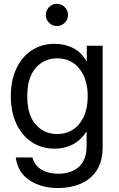

<svg xmlns="http://www.w3.org/2000/svg" viewBox="-20 -749 605 980"><path d="M277.3 210.9Q190.4 210.9 130.4 170.9Q70.3 130.9 60.5 54.7H145.5Q156.7 96.2 192.1 116.9Q227.5 137.7 277.3 137.7Q344.7 137.7 383.3 101.8Q421.9 65.9 421.9 0V-78.1H421.4Q393.1 -33.2 351.3 -11.7Q309.6 9.8 258.8 9.8Q191.9 9.8 141.4 -24.2Q90.8 -58.1 63 -118.4Q35.2 -178.7 35.2 -257.8Q35.2 -337.4 63 -397.7Q90.8 -458 141.4 -491.7Q191.9 -525.4 258.8 -525.4Q309.1 -525.4 352.3 -504.2Q395.5 -482.9 422.4 -435.1H422.9V-515.6H503.9V0Q503.9 76.2 472.4 122.6Q440.9 168.9 389.2 189.9Q337.4 210.9 277.3 210.9ZM271.5 -64.9Q343.3 -64.9 385.5 -117.7Q427.7 -170.4 427.7 -257.8Q427.7 -345.2 385.5 -398.2Q343.3 -451.2 271.5 -451.2Q204.6 -451.2 161.9 -401.9Q119.1 -352.5 119.1 -257.8Q119.1 -163.1 161.9 -114Q204.6 -64.9 271.5 -64.9ZM270.5 -616.2Q247.1 -616.2 230.5 -632.8Q213.9 -649.4 213.9 -672.9Q213.9 -696.3 230.5 -712.9Q247.1 -729.5 270.5 -729.5Q293.9 -729.5 310.5 -712.9Q327.1 -696.3 327.1 -672.9Q327.1 -649.4 310.5 -632.8Q293.9 -616.2 270.5 -616.2Z"/></svg>

Font: Inter Display
Style: Regular
Weight: 400
Designer: Rasmus Andersson
Foundry: rsms
Version: Version 4.001;git-9221beed3